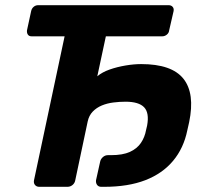

<svg xmlns="http://www.w3.org/2000/svg" viewBox="-20 -720 804 740"><path d="M131 0Q121 0 115 -7Q109 -14 111 -25L229 -580H102Q92 -580 87.5 -586.5Q83 -593 84 -603L100 -677Q102 -687 109.5 -693.5Q117 -700 127 -700H630Q640 -700 645.5 -693.5Q651 -687 649 -677L632 -603Q631 -593 623 -586.5Q615 -580 605 -580H388L355 -426Q374 -442 402.5 -452Q431 -462 463.5 -467.5Q496 -473 524 -473Q642 -473 687 -416.5Q732 -360 709 -249L702 -218Q688 -149 647 -100Q606 -51 540 -25.5Q474 0 382 0H370Q360 0 354.5 -7Q349 -14 350 -25L366 -97Q368 -107 376.5 -114.5Q385 -122 396 -122H408Q453 -122 480.5 -134.5Q508 -147 523 -169Q538 -191 543 -219L547 -236Q556 -285 535.5 -306.5Q515 -328 464 -328Q441 -328 417 -325Q393 -322 372.5 -313.5Q352 -305 337.5 -290Q323 -275 318 -252L270 -25Q268 -14 259.5 -7Q251 0 240 0Z"/></svg>

Font: Rubik SemiBold
Style: Italic
Weight: 600
Italic angle: -12°
Designer: Hubert and Fischer
Foundry: Hubert and Fischer
Version: Version 2.300;gftools[0.9.30]